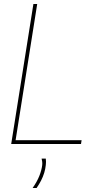

<svg xmlns="http://www.w3.org/2000/svg" viewBox="-20 -720 479 960"><path d="M36 0 147 -700H166L58 -19H388L385 0ZM188 73H209Q210 82 210 89.5Q210 97 209 105Q207 125 201 144.5Q195 164 185.5 182.5Q176 201 163 220H143Q165 189 176.5 160Q188 131 191 106Q192 97 191 88.5Q190 80 188 73Z"/></svg>

Font: Georama ExtraCondensed Thin Thin
Style: Italic
Weight: 250
Italic angle: -9°
Version: Version 1.001